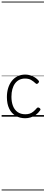

<svg xmlns="http://www.w3.org/2000/svg" viewBox="-20 -1438 562 2366"><path d="M291 19Q223 19 172 -11.5Q121 -42 93 -100Q65 -158 65 -241Q65 -302 80.5 -352.5Q96 -403 125.5 -440.5Q155 -478 197 -498.5Q239 -519 291 -519Q337 -519 381.5 -499Q426 -479 455 -445Q462 -437 460.5 -429.5Q459 -422 450 -413Q441 -404 433.5 -404Q426 -404 420 -410Q391 -437 362 -453.5Q333 -470 288 -470Q250 -470 219 -455Q188 -440 166 -410.5Q144 -381 132.5 -339.5Q121 -298 121 -245Q121 -182 139.5 -133.5Q158 -85 196.5 -57.5Q235 -30 292 -30Q323 -30 346.5 -38Q370 -46 391.5 -63.5Q413 -81 435 -107Q442 -114 450 -113.5Q458 -113 467 -107Q475 -101 478 -93.5Q481 -86 475 -79Q452 -45 421.5 -23Q391 -1 357 9Q323 19 291 19ZM0 898H522V908H0ZM0 -20H522V0H0ZM0 -505H522V-500H0ZM0 -1418H522V-1408H0Z"/></svg>

Font: Playwrite FR Trad Guides
Style: Regular
Weight: 400
Designer: Veronika Burian, José Scaglione
Foundry: TypeTogether
Version: Version 1.003